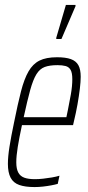

<svg xmlns="http://www.w3.org/2000/svg" viewBox="-20 -750 355 778"><path d="M120 8Q82 8 58 -0.5Q34 -9 23 -30Q12 -51 12 -86Q12 -115 18.5 -156Q25 -197 37 -254Q52 -329 65 -379.5Q78 -430 95.5 -460.5Q113 -491 140 -504.5Q167 -518 211 -518Q246 -518 267 -510.5Q288 -503 297.5 -486Q307 -469 307 -439Q307 -419 303.5 -390Q300 -361 294 -327Q288 -293 279 -256L276 -243H69Q58 -192 52 -155Q46 -118 46 -92Q46 -66 54 -51Q62 -36 78.5 -30Q95 -24 121 -24Q137 -24 155 -26Q173 -28 190.5 -31Q208 -34 221 -38L214 -5Q204 -2 188 1Q172 4 154.5 6Q137 8 120 8ZM76 -275H249L255 -304Q261 -333 267 -367Q273 -401 273 -429Q273 -455 266 -467Q259 -479 245.5 -482.5Q232 -486 213 -486Q181 -486 161 -478.5Q141 -471 127.5 -449Q114 -427 102.5 -385.5Q91 -344 76 -275ZM208 -592V-597L247 -730H286V-725L229 -592Z"/></svg>

Font: Saira UltraCondensed Thin
Style: Italic
Weight: 250
Width: 1
Italic angle: -12°
Designer: Hector Gatti with collaboration of the Omnibus-Type team
Foundry: Omnibus-Type
Version: Version 1.101